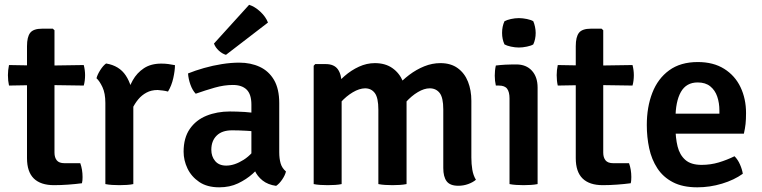

<svg xmlns="http://www.w3.org/2000/svg" viewBox="-20 -767 3174 800"><path d="M92.5 -574.5Q92.5 -613.5 106 -630.5Q119.5 -647.5 155.5 -647.5H200L207 -641V-131Q207 -111 216.5 -99Q226 -87 249 -87H314.5Q324 -60.5 324 -29.5Q324 -23 323.5 -16Q323 -9 321.5 -3.5Q295.5 0 265 2.2Q234.5 4.5 205 4.5Q149.5 4.5 121 -23.2Q92.5 -51 92.5 -108ZM329 -496Q334.5 -474.5 334.5 -454Q334.5 -430.5 329 -410.5L159.5 -413L17.5 -410.5Q13 -430.5 13 -454Q13 -474.5 17.5 -496L161.5 -493.5Z M709 -495.5Q709 -473 702 -441.5Q695 -410 680 -385.5Q669 -388.5 658.2 -389.8Q647.5 -391 637 -392Q610.5 -392 590.5 -381.2Q570.5 -370.5 556 -353Q541.5 -335.5 531 -313.5Q520.5 -291.5 513 -268.5L497.5 -289Q498.5 -325.5 507 -363.2Q515.5 -401 533 -432.2Q550.5 -463.5 579.8 -482.8Q609 -502 652 -502Q668 -502 681 -500.2Q694 -498.5 709 -495.5ZM382 -441Q386 -456.5 397.8 -475Q409.5 -493.5 422 -502.5Q477 -493.5 504.2 -452.2Q531.5 -411 535.5 -347.5V0Q524 2.5 508.5 3.5Q493 4.5 477.5 4.5Q462 4.5 446.8 3.5Q431.5 2.5 419 0V-338Q419 -378.5 406.8 -404.2Q394.5 -430 382 -441Z M745 -135Q745 -192.5 770.8 -229.8Q796.5 -267 840.5 -284.8Q884.5 -302.5 938 -302.5Q964.5 -302.5 999.5 -300.5Q1034.5 -298.5 1064.5 -292V-214.5Q1039 -220.5 1006.2 -222.2Q973.5 -224 947 -224Q905 -224 882.8 -202Q860.5 -180 860.5 -143Q860.5 -115 876.5 -96Q892.5 -77 922.5 -77Q957 -77 995.2 -101.2Q1033.5 -125.5 1059.5 -172L1077 -88Q1058.5 -66 1032.5 -42.8Q1006.5 -19.5 972 -3Q937.5 13.5 893.5 13.5Q843 13.5 810.2 -8.8Q777.5 -31 761.2 -65Q745 -99 745 -135ZM1171.5 -52.5Q1168 -37 1155.8 -19Q1143.5 -1 1130.5 7.5Q1096 2.5 1074 -15Q1052 -32.5 1041 -57.2Q1030 -82 1027.5 -108.5V-331Q1027.5 -374 1007.8 -393.5Q988 -413 950 -413Q914 -413 874.5 -401.8Q835 -390.5 795.5 -376.5Q782 -390.5 773.5 -414.2Q765 -438 763.5 -461Q793 -473 829.8 -483.5Q866.5 -494 904.8 -500Q943 -506 977 -506Q1024.5 -506 1062.2 -488.5Q1100 -471 1121.8 -433.8Q1143.5 -396.5 1143.5 -337.5V-133Q1143.5 -106.5 1149.2 -86.5Q1155 -66.5 1171.5 -52.5ZM1018 -747Q1042 -739.5 1064.8 -718.2Q1087.5 -697 1096.5 -673L921.5 -538.5Q906 -543 891.8 -556Q877.5 -569 871.5 -585.5Z M1337 -500Q1372.5 -500 1388 -477.8Q1403.5 -455.5 1403.5 -416V0Q1392 2.5 1376.5 3.5Q1361 4.5 1345.5 4.5Q1330 4.5 1314.5 3.5Q1299 2.5 1287 0V-493L1293.5 -500ZM1556.5 -310Q1556.5 -359.5 1541.8 -379.2Q1527 -399 1501 -399Q1477 -398.5 1450 -382.5Q1423 -366.5 1400 -341Q1377 -315.5 1364.5 -286V-395.5Q1387 -425 1415.2 -449.8Q1443.5 -474.5 1475.8 -489.2Q1508 -504 1542 -504Q1585.5 -504 1615 -483.2Q1644.5 -462.5 1659.2 -427.2Q1674 -392 1674 -348V0Q1661.5 2.5 1646.2 3.5Q1631 4.5 1615.5 4.5Q1600 4.5 1584.5 3.5Q1569 2.5 1556.5 0ZM1827 -311Q1827 -360.5 1811.8 -379.8Q1796.5 -399 1770.5 -399Q1747.5 -399 1721 -383.2Q1694.5 -367.5 1670.8 -341Q1647 -314.5 1632 -283V-405.5Q1655.5 -432.5 1685.2 -455Q1715 -477.5 1748 -490.8Q1781 -504 1815 -504Q1858.5 -504 1887.2 -483Q1916 -462 1930 -426.5Q1944 -391 1944 -347V-110.5Q1944 -83.5 1948 -59.8Q1952 -36 1963 -18Q1950 -7 1930.5 0Q1911 7 1889.5 7Q1855 7 1841 -11.8Q1827 -30.5 1827 -67Z M2220 0Q2207.5 2.5 2192.2 3.5Q2177 4.5 2161.5 4.5Q2146 4.5 2130.8 3.5Q2115.5 2.5 2103 0V-357Q2103 -383.5 2093.2 -397Q2083.5 -410.5 2058.5 -410.5H2046Q2041.5 -430 2041.5 -451.5Q2041.5 -461.5 2042.5 -472.2Q2043.5 -483 2046 -494Q2066.5 -496.5 2085.2 -497.5Q2104 -498.5 2116.5 -498.5H2131.5Q2172.5 -498.5 2196.2 -472.5Q2220 -446.5 2220 -402ZM2072 -630Q2072 -657 2082 -678.5Q2092 -684 2109 -687.8Q2126 -691.5 2142 -691.5Q2157.5 -691.5 2175.5 -687.8Q2193.5 -684 2202 -678.5Q2206.5 -668.5 2209.2 -655.2Q2212 -642 2212 -630Q2212 -603.5 2202 -582Q2193.5 -576.5 2175.5 -572.8Q2157.5 -569 2142 -569Q2126 -569 2108.8 -572.8Q2091.5 -576.5 2082 -582Q2072 -603.5 2072 -630Z M2379 -574.5Q2379 -613.5 2392.5 -630.5Q2406 -647.5 2442 -647.5H2486.5L2493.5 -641V-131Q2493.5 -111 2503 -99Q2512.5 -87 2535.5 -87H2601Q2610.5 -60.5 2610.5 -29.5Q2610.5 -23 2610 -16Q2609.5 -9 2608 -3.5Q2582 0 2551.5 2.2Q2521 4.5 2491.5 4.5Q2436 4.5 2407.5 -23.2Q2379 -51 2379 -108ZM2615.5 -496Q2621 -474.5 2621 -454Q2621 -430.5 2615.5 -410.5L2446 -413L2304 -410.5Q2299.5 -430.5 2299.5 -454Q2299.5 -474.5 2304 -496L2448 -493.5Z M2749 -210V-293.5H2977.5V-306.5Q2977.5 -338 2968.5 -364.5Q2959.5 -391 2939.5 -407.2Q2919.5 -423.5 2887 -423.5Q2839.5 -423.5 2817 -383.8Q2794.5 -344 2794.5 -272V-236.5Q2794.5 -192.5 2803.2 -157Q2812 -121.5 2835.5 -100.8Q2859 -80 2903.5 -80Q2940.5 -80 2974.8 -90.2Q3009 -100.5 3040.5 -116Q3054.5 -102 3063.5 -81.2Q3072.5 -60.5 3075 -43Q3039 -17 2988.5 -1.8Q2938 13.5 2885.5 13.5Q2824.5 13.5 2783.8 -7.8Q2743 -29 2719 -65.8Q2695 -102.5 2685 -149Q2675 -195.5 2675 -246Q2675 -321 2698 -380.2Q2721 -439.5 2768.2 -474Q2815.5 -508.5 2887.5 -508.5Q2952.5 -508.5 2997.5 -480.2Q3042.5 -452 3065.5 -403.8Q3088.5 -355.5 3088.5 -296Q3088.5 -269 3086.5 -250.5Q3084.5 -232 3079.5 -210Z"/></svg>

Font: Signika Medium
Style: Regular
Weight: 500
Designer: Anna Giedry
Foundry: Anna Giedry
Version: Version 2.000